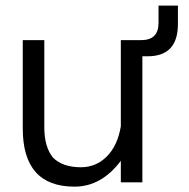

<svg xmlns="http://www.w3.org/2000/svg" viewBox="-20 -661 685 696"><path d="M625 -640.6V-574.2Q625 -457 515.6 -457H496.1V0H418V-78.1Q347.7 15.6 250 15.6Q62.5 15.6 62.5 -195.3V-515.6H140.6V-199.2Q140.6 -128.9 171.9 -89.8Q207 -54.7 273.4 -54.7Q328.1 -54.7 367.2 -93.8Q406.2 -132.8 418 -203.1V-515.6H492.2Q554.7 -515.6 554.7 -578.1V-640.6Z"/></svg>

Font: 和音 by 宁静之雨，公众号njzyshare
Style: Regular
Weight: 400
Designer: Steve Matteson
Foundry: Ascender Corporation
Version: Version 6.00;June 8, 2018;FontCreator 11.0.0.2388 32-bit